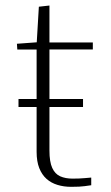

<svg xmlns="http://www.w3.org/2000/svg" viewBox="-20 -685 410 709"><path d="M48.3 -290V-319.3H286.6V-290ZM242.7 4.9Q215.8 4.9 192.4 -2.2Q168.9 -9.3 151.9 -24.4Q134.8 -39.6 125 -64.2Q115.2 -88.9 115.2 -124.5V-502H43.9L42.5 -523.4L115.7 -528.8L123.5 -660.2L162.6 -664.6V-528.3H322.8V-502.4H162.6V-128.9Q162.6 -87.4 172.9 -64.9Q183.1 -42.5 202.4 -33.9Q221.7 -25.4 248 -25.4Q273.9 -25.4 293.7 -27.3Q313.5 -29.3 316.9 -29.3V-1Q309.6 0 292.7 2.4Q275.9 4.9 242.7 4.9Z"/></svg>

Font: Comme Thin
Style: Regular
Weight: 250
Version: Version 1.000;gftools[0.9.27]